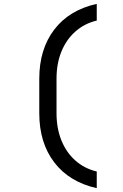

<svg xmlns="http://www.w3.org/2000/svg" viewBox="-20 -860 639 1000"><path d="M483.9 120.1Q340.8 87.9 262.7 -14.2Q184.6 -116.2 184.6 -270V-450.2Q184.6 -604 262.7 -706.1Q340.8 -808.1 483.9 -839.8V-752.9Q419.9 -737.8 372.6 -695.8Q325.2 -653.8 299.8 -591.3Q274.4 -528.8 274.4 -450.2V-270Q274.4 -191.9 299.8 -128.9Q325.2 -65.9 372.6 -23.9Q419.9 18.1 483.9 33.2Z"/></svg>

Font: UDEV Gothic 35
Style: Regular
Weight: 400
Version: v2.1.0; ttfautohint (v1.8.4.7-5d5b-dirty) -l 6 -r 45 -G 200 